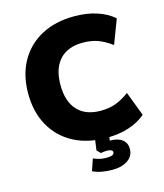

<svg xmlns="http://www.w3.org/2000/svg" viewBox="-131 -814 947 1109"><g transform="rotate(-15 342.5 -259.0)"><path d="M419 11Q304 11 220.5 -34Q137 -79 91.5 -161Q46 -243 46 -353Q46 -463 91.5 -544.5Q137 -626 220.5 -671Q304 -716 419 -716Q492 -716 552 -696.5Q612 -677 653 -641L598 -496Q552 -529 513.5 -542.5Q475 -556 426 -556Q336 -556 287.5 -503.5Q239 -451 239 -353Q239 -254 287.5 -201.5Q336 -149 426 -149Q475 -149 513.5 -162.5Q552 -176 598 -209L653 -64Q612 -28 552 -8.5Q492 11 419 11ZM404 198Q371 198 340 192.5Q309 187 286 175L310 105Q327 113 346.5 117.5Q366 122 385 122Q411 122 422.5 117Q434 112 434 101Q434 83 398 83Q390 83 382 84Q374 85 363 87L342 66L354 -20H439L427 57L386 40Q397 35 409.5 33Q422 31 432 31Q479 31 505 51Q531 71 531 107Q531 149 495.5 173.5Q460 198 404 198Z"/></g></svg>

Font: Mulish ExtraLight Black
Style: Regular
Weight: 900
Version: Version 3.603